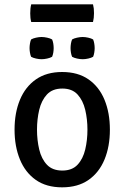

<svg xmlns="http://www.w3.org/2000/svg" viewBox="-20 -830 560 864"><path d="M474.5 -246.5Q474.5 -170.5 450.2 -112Q426 -53.5 378.2 -20.2Q330.5 13 259.5 13Q188.5 13 141 -20.5Q93.5 -54 69.5 -112.8Q45.5 -171.5 45.5 -246.5Q45.5 -322.5 69.8 -381Q94 -439.5 141.8 -472.8Q189.5 -506 259.5 -506Q331 -506 378.8 -472.5Q426.5 -439 450.5 -380.5Q474.5 -322 474.5 -246.5ZM146.5 -246.5Q146.5 -199.5 156.5 -157.2Q166.5 -115 191.2 -88.8Q216 -62.5 260.5 -62.5Q304.5 -62.5 329 -88.8Q353.5 -115 363.5 -157.2Q373.5 -199.5 373.5 -246.5Q373.5 -293.5 363.5 -335.8Q353.5 -378 329 -404.8Q304.5 -431.5 260.5 -431.5Q216 -431.5 191.2 -404.8Q166.5 -378 156.5 -335.8Q146.5 -293.5 146.5 -246.5ZM113 -613.5Q113 -623 114.8 -633.8Q116.5 -644.5 120 -652.5Q128.5 -657.5 142.2 -660.5Q156 -663.5 167 -663.5Q178.5 -663.5 192.2 -660.5Q206 -657.5 214.5 -652.5Q218 -644.5 219.8 -633.8Q221.5 -623 221.5 -613.5Q221.5 -604 219.8 -593.2Q218 -582.5 214.5 -574.5Q206 -569.5 192.2 -566.5Q178.5 -563.5 167 -563.5Q156 -563.5 142.2 -566.5Q128.5 -569.5 120 -574.5Q116.5 -582.5 114.8 -593.2Q113 -604 113 -613.5ZM297.5 -613.5Q297.5 -623 299.2 -633.8Q301 -644.5 304.5 -652.5Q313 -657.5 326.8 -660.5Q340.5 -663.5 352 -663.5Q363.5 -663.5 377 -660.5Q390.5 -657.5 399 -652.5Q402.5 -644.5 404.2 -633.8Q406 -623 406 -613.5Q406 -604 404.2 -593.2Q402.5 -582.5 399 -574.5Q390.5 -569.5 377 -566.5Q363.5 -563.5 352 -563.5Q340.5 -563.5 326.8 -566.5Q313 -569.5 304.5 -574.5Q301 -582.5 299.2 -593.2Q297.5 -604 297.5 -613.5ZM120.5 -731Q118 -740.5 117 -749.5Q116 -758.5 116 -770Q116 -782 117 -791.2Q118 -800.5 120.5 -810.5H398.5Q401 -800.5 402 -791.8Q403 -783 403 -770.5Q403 -748.5 398.5 -731Z"/></svg>

Font: Signika Negative
Style: Regular
Weight: 400
Designer: Anna Giedry
Foundry: Anna Giedry
Version: Version 2.001